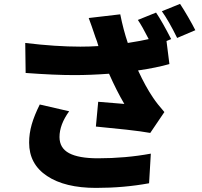

<svg xmlns="http://www.w3.org/2000/svg" viewBox="-20 -877 1017 969"><path d="M843.8 -679.7 820.3 -669.9 835 -553.7Q770.5 -535.2 676.8 -521.5Q714.8 -439.5 752 -384.8Q773.4 -352.5 809.6 -311.5L738.3 -206.1Q696.3 -213.9 617.2 -222.7Q538.1 -231.4 463.9 -238.3L475.6 -363.3L607.4 -352.5Q568.4 -418.9 530.3 -504.9Q436.5 -498 355.5 -498Q253.9 -498 109.4 -508.8L107.4 -660.2Q261.7 -641.6 385.7 -641.6Q432.6 -641.6 476.6 -644.5Q469.7 -669.9 461.9 -688.5Q441.4 -750 427.7 -786.1L586.9 -804.7Q602.5 -726.6 625 -660.2Q693.4 -670.9 730.5 -679.7Q697.3 -745.1 675.8 -776.4L767.6 -813.5Q798.8 -767.6 843.8 -679.7ZM180.7 -349.6 329.1 -315.4Q280.3 -248 280.3 -185.5Q280.3 -129.9 328.6 -104Q377 -78.1 474.6 -78.1Q613.3 -78.1 741.2 -101.6L732.4 47.9Q605.5 71.3 464.8 71.3Q307.6 71.3 217.3 11.2Q127 -48.8 127 -157.2Q127 -203.1 140.1 -249Q153.3 -294.9 180.7 -349.6ZM888.7 -857.4Q906.2 -831.1 929.2 -791.5Q952.1 -752 965.8 -724.6L874 -685.5Q833 -769.5 796.9 -820.3Z"/></svg>

Font: Min Sans Black
Style: Regular
Weight: 900
Designer: Jinseong-Kim, NotoSansCJK, Nunito
Foundry: Jinseong-Kim
Version: Version 1.000